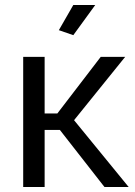

<svg xmlns="http://www.w3.org/2000/svg" viewBox="-20 -750 540 770"><path d="M384 -522H482L277 -268L496 0H399L220 -229H159V0H73V-522H159V-295H210ZM274 -609 216 -629 274 -730H362Z"/></svg>

Font: Raleway Medium Alt1
Style: Regular
Weight: 500
Designer: Matt McInerney, Pablo Impallari, Rodrigo Fuenzalida
Foundry: Matt McInerney, Pablo Impallari, Rodrigo Fuenzalida
Version: Version 3.000g; ttfautohint (v1.5) -l 8 -r 28 -G 28 -x 14 -D